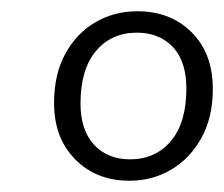

<svg xmlns="http://www.w3.org/2000/svg" viewBox="-20 -733 398 341"><path d="M210 -412Q151 -412 113.5 -450Q76 -488 76 -550Q76 -601 96 -637.5Q116 -674 149.5 -693.5Q183 -713 224 -713Q283 -713 320.5 -675.5Q358 -638 358 -575Q358 -525 338 -488.5Q318 -452 284.5 -432Q251 -412 210 -412ZM211 -450Q256 -450 283.5 -482.5Q311 -515 311 -576Q311 -624 287 -649.5Q263 -675 223 -675Q178 -675 150.5 -642.5Q123 -610 123 -549Q123 -502 147 -476Q171 -450 211 -450Z"/></svg>

Font: Nunito Light
Style: Italic
Weight: 300
Italic angle: -9°
Designer: Vernon Adams
Foundry: Vernon Adams
Version: Version 3.601; ttfautohint (v1.8.2.53-6de2)